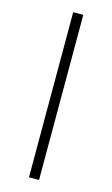

<svg xmlns="http://www.w3.org/2000/svg" viewBox="-112 -749 463 792"><g transform="rotate(15 120.0 -352.5)"><path d="M98 0V-705H141V0Z"/></g></svg>

Font: Nunito Sans 10pt SemiCondensed ExtraLight
Style: Regular
Weight: 250
Width: 4
Designer: Vernon Adams
Foundry: Vernon Adams
Version: Version 3.101;gftools[0.9.27]